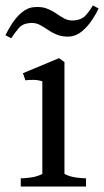

<svg xmlns="http://www.w3.org/2000/svg" viewBox="-48 -683 381 703"><path d="M28 0V-30Q41 -30 64 -33Q87 -36 107 -46V-385Q94 -390 76.5 -390.5Q59 -391 45 -389L36 -415L168 -470L188 -456V-46Q208 -36 231 -33Q254 -30 267 -30V0ZM-7 -543 -28 -554Q-19 -573 -4 -596.5Q11 -620 32.5 -638Q54 -656 79 -657Q105 -659 124 -651.5Q143 -644 158 -633.5Q173 -623 188 -615Q203 -607 221 -608Q250 -610 264.5 -625.5Q279 -641 292 -663L313 -652Q305 -634 289.5 -610.5Q274 -587 253 -569Q232 -551 206 -549Q181 -548 162 -555.5Q143 -563 128 -573.5Q113 -584 97.5 -592Q82 -600 64 -599Q35 -597 21 -580.5Q7 -564 -7 -543Z"/></svg>

Font: Joan
Style: Regular
Weight: 400
Designer: Paolo Biagini
Version: Version 1.001; ttfautohint (v1.8.4.7-5d5b);gftools[0.9.30]